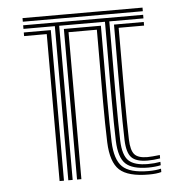

<svg xmlns="http://www.w3.org/2000/svg" viewBox="-47 -644 666 695"><g transform="rotate(-5 286.0 -297.0)"><path d="M174 0V-560.1H60V-573.2H496V-560.1H371.9V-489.5Q371.9 -470.5 371.8 -437.3Q371.7 -404.2 371.6 -363.1Q371.5 -322.1 371.6 -279Q371.8 -235.9 372.2 -196.4Q372.6 -156.8 373.6 -126.9Q375.6 -73.1 396.5 -53.3Q417.4 -33.5 466.6 -33.5Q478.2 -33.5 489.8 -34.5Q501.5 -35.6 511.9 -37.5V-25.2Q502.4 -23 490.5 -21.8Q478.7 -20.6 466.6 -20.6Q408.8 -20.6 384.5 -43.4Q360.1 -66.2 357.8 -126.9Q356.8 -156.2 356.3 -194.8Q355.9 -233.4 355.8 -275.7Q355.7 -318 355.7 -358.7Q355.8 -399.4 356 -433.6Q356.1 -467.7 356.1 -489.6V-560.1H189.8V0ZM142.3 0V-534H60V-547.1H158.2V0ZM466.6 4.6Q391 4.6 360 -23.8Q329.1 -52.3 326.3 -124.7Q325.1 -156.8 324.6 -194.3Q324 -231.8 324 -271.7Q324 -311.5 324.1 -350.8Q324.2 -390.1 324.3 -425.7Q324.4 -461.2 324.4 -490V-534H221.5V0H205.7V-547.1H340.2V-489.5Q340.2 -461.7 340.1 -426.4Q340 -391.1 339.9 -351.8Q339.8 -312.5 339.9 -272.4Q339.9 -232.3 340.5 -194.6Q341.1 -157 342.2 -125.1Q344.6 -60.5 371.5 -34.2Q398.4 -8 466.6 -8Q492.3 -8 511.9 -12.7V-0.4Q494.5 4.6 466.6 4.6ZM466.6 -46.1Q425.1 -46.1 408.1 -63.6Q391.1 -81 389.4 -127.5Q388.4 -156.7 388 -196.1Q387.6 -235.5 387.5 -278.8Q387.3 -322 387.4 -363.1Q387.5 -404.3 387.6 -437.4Q387.8 -470.5 387.8 -489.3V-547.1H496V-534H403.6V-489.2Q403.6 -460 403.5 -424.3Q403.3 -388.6 403.3 -349.7Q403.2 -310.9 403.3 -271.6Q403.5 -232.3 403.9 -195.7Q404.3 -159 405.3 -128.1Q406.6 -88.6 419.8 -73.6Q433 -58.7 466.6 -58.7Q474.5 -58.7 486 -59.7Q497.4 -60.7 511.9 -62.3V-50Q500.6 -48.2 489 -47.1Q477.4 -46.1 466.6 -46.1ZM60 -586.2V-599.3H496V-586.2Z"/></g></svg>

Font: Big Shoulders Inline Text Thin
Style: Regular
Weight: 100
Designer: Patric King
Foundry: XO Type Co
Version: Version 2.002